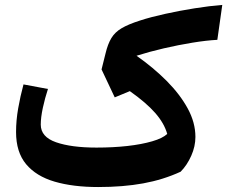

<svg xmlns="http://www.w3.org/2000/svg" viewBox="-20 -753 925 782"><path d="M885.3 -732.9 865.2 -590.8Q820.3 -588.4 763.4 -579.1Q706.5 -569.8 647.5 -556.2Q588.4 -542.5 536.1 -525.9Q604.5 -478 658.7 -423.6Q712.9 -369.1 744.4 -311.5Q775.9 -253.9 775.9 -195.3Q775.9 -156.7 759 -118.7Q742.2 -80.6 715.8 -53.7Q645 -21 563.2 -6.1Q481.4 8.8 379.9 8.8Q277.3 8.8 202.4 -13.2Q127.4 -35.2 86.4 -84.2Q45.4 -133.3 45.4 -215.3Q45.4 -262.7 54 -311.5Q62.5 -360.4 75.7 -409.2L175.3 -390.6Q163.1 -353.5 154.5 -314Q146 -274.4 146 -245.6Q146 -195.3 208.3 -173.6Q270.5 -151.9 373 -151.9Q440.4 -151.9 498.8 -158.4Q557.1 -165 599.9 -177.5Q642.6 -189.9 661.1 -207.5Q648.9 -251 612.1 -293Q575.2 -335 508.8 -381.8L447.3 -356.4L393.6 -470.2L409.7 -534.7Q418.9 -573.7 433.6 -597.9Q448.2 -622.1 475.6 -638.2Q502.9 -654.3 550.3 -669.4Q593.8 -683.6 652.6 -696.5Q711.4 -709.5 772.9 -719.2Q834.5 -729 885.3 -732.9Z"/></svg>

Font: Pinar-DS3-FD Bold
Style: Regular
Weight: 700
Designer: Amin Abedi
Version: Version 3.000